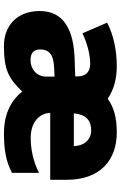

<svg xmlns="http://www.w3.org/2000/svg" viewBox="161 -764 613 975"><g transform="rotate(90 467.5 -276.5)"><path d="M653 -563C577 -563 527 -549 481 -517C436 -548 380 -563 317 -563C236 -563 158 -547 95 -514L149 -389C201 -413 258 -428 302 -428C337 -428 368 -414 368 -361V-352L279 -349C133 -344 36 -295 36 -172C36 -48 120 10 212 10C332 10 377 -12 445 -83C495 -19 571 10 655 10C750 10 804 -3 858 -31V-168C795 -136 731 -126 680 -126C598 -126 556 -171 553 -225H893V-309C893 -479 793 -563 653 -563ZM642 -433C693 -433 721 -393 722 -345H556C561 -410 595 -433 642 -433ZM328 -245 369 -247V-204C369 -157 331 -125 286 -125C253 -125 231 -138 231 -174C231 -216 253 -243 328 -245Z"/></g></svg>

Font: Noto Sans Thai Looped Black
Style: Regular
Weight: 900
Designer: Sasikarn Vongin, Ben Mitchell
Foundry: The Fontpad Ltd
Version: Version 1.001